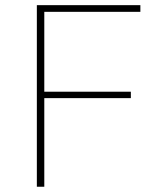

<svg xmlns="http://www.w3.org/2000/svg" viewBox="-20 -710 598 730"><path d="M120.1 0V-690.4H513.7V-665H148.4V-361.3H477.5V-336.9H148.4V0Z"/></svg>

Font: Gothic A1 Thin
Style: Regular
Weight: 250
Designer: HanYang I&C Co.,Ltd.
Foundry: HanYang I&C Co.,Ltd.
Version: Version 2.50